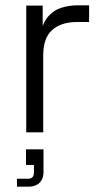

<svg xmlns="http://www.w3.org/2000/svg" viewBox="-20 -499 378 724"><path d="M79 0V-478H141V-364L131 -365Q140 -411 160.5 -435.5Q181 -460 210.5 -469.5Q240 -479 275 -479H316V-416H270Q211 -416 177 -386Q143 -356 143 -290V0ZM44 205V175H86Q108 175 108 151V123H78V64H144V150Q144 169 136 181.5Q128 194 115.5 199.5Q103 205 87 205Z"/></svg>

Font: SUSE Light
Style: Regular
Weight: 300
Designer: Rene Bieder
Foundry: SUSE
Version: Version 1.000